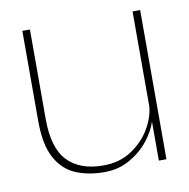

<svg xmlns="http://www.w3.org/2000/svg" viewBox="-61 -532 588 597"><g transform="rotate(-10 233.0 -233.5)"><path d="M419 -472V-1H395V-124Q386 -95 362 -65Q338 -35 302.5 -15Q267 5 223 5Q171 5 131.5 -12Q92 -29 69.5 -71Q47 -113 47 -187V-472H71V-189Q71 -98 110 -57Q149 -16 223 -16Q275 -16 313 -41.5Q351 -67 372 -103.5Q393 -140 395 -173V-472Z"/></g></svg>

Font: Lil Grotesk Thin
Style: Regular
Weight: 100
Designer: Bastien Sozeau
Foundry: NBR — Bastien Sozeau
Version: Version 3.003; ttfautohint (v1.8.4.7-5d5b);gftools[0.9.33]